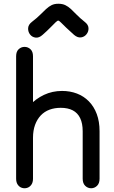

<svg xmlns="http://www.w3.org/2000/svg" viewBox="-20 -993 608 1024"><path d="M421 -40Q421 -15 434.5 -2Q448 11 466 11Q484 11 497.5 -2Q511 -15 511 -40Q511 -65 511 -86.5Q511 -108 511 -129.5Q511 -151 511 -175Q511 -210 511 -240Q511 -270 511 -293Q511 -345 496 -385Q481 -425 454 -452.5Q427 -480 390.5 -494Q354 -508 311 -508Q259 -508 214.5 -487Q170 -466 136.5 -429.5Q103 -393 84.5 -346Q66 -299 66 -248Q66 -223 66 -195.5Q66 -168 66 -141Q66 -114 66 -88.5Q66 -63 66 -40Q66 -20 75 -7.5Q84 5 97.5 9Q111 13 124.5 9Q138 5 147 -7.5Q156 -20 156 -40Q156 -61 156 -104.5Q156 -148 156 -203Q156 -258 156 -315Q156 -372 156 -422Q156 -472 156 -505Q156 -538 156 -543Q156 -571 156 -591.5Q156 -612 156 -628.5Q156 -645 156 -660.5Q156 -676 156 -693Q156 -718 142.5 -730.5Q129 -743 111 -743Q93 -743 79.5 -730.5Q66 -718 66 -693Q66 -676 66 -651.5Q66 -627 66 -599Q66 -571 66 -543Q66 -535 66 -499.5Q66 -464 66 -412.5Q66 -361 66 -303Q66 -245 66 -190.5Q66 -136 66 -96Q66 -56 66 -40Q66 -20 75 -7.5Q84 5 97.5 9Q111 13 124.5 9Q138 5 147 -7.5Q156 -20 156 -40Q156 -71 156 -113.5Q156 -156 156 -195.5Q156 -235 156 -258Q156 -297 167 -327Q178 -357 197.5 -377.5Q217 -398 244 -408Q271 -418 304 -418Q342 -418 368 -404.5Q394 -391 407.5 -363Q421 -335 421 -293Q421 -259 421 -229Q421 -199 421 -175Q421 -155 421 -131.5Q421 -108 421 -84.5Q421 -61 421 -40ZM151 -877Q131 -862 130 -843Q129 -824 140 -809.5Q151 -795 169.5 -792.5Q188 -790 207 -807Q232 -829 249 -846.5Q266 -864 276.5 -874Q287 -884 291 -883Q295 -883 305.5 -872.5Q316 -862 333.5 -845Q351 -828 375 -807Q394 -791 412 -793.5Q430 -796 441.5 -810.5Q453 -825 452 -843.5Q451 -862 431 -877Q406 -897 389 -914.5Q372 -932 358 -945Q344 -958 328.5 -965.5Q313 -973 291 -973Q270 -973 255 -965.5Q240 -958 226 -945Q212 -932 194.5 -914.5Q177 -897 151 -877Z"/></svg>

Font: Tilt Neon
Style: Regular
Weight: 400
Designer: Andy Clymer
Foundry: Andy Clymer
Version: Version 1.000